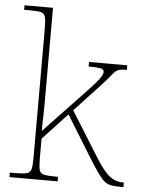

<svg xmlns="http://www.w3.org/2000/svg" viewBox="-54 -803 632 846"><g transform="rotate(5 262.0 -380.0)"><path d="M20 0V-20H41Q78 -20 94 -24Q110 -28 114 -43.5Q118 -59 118 -94V-662Q118 -699 114 -715.5Q110 -732 95.5 -736Q81 -740 51 -740H20V-760H146V-374Q146 -355 146 -335.5Q146 -316 145.5 -296.5Q145 -277 144.5 -256.5Q144 -236 144 -215L294 -373Q339 -420 360 -444Q381 -468 387 -479Q393 -490 393 -497Q393 -510 376.5 -513Q360 -516 325 -516V-536H494V-516Q473 -516 461.5 -513Q450 -510 441.5 -501.5Q433 -493 420.5 -477.5Q408 -462 385 -437L274 -318L400 -116Q436 -59 462 -39.5Q488 -20 520 -20H524V0H510Q486 0 469.5 -3Q453 -6 439.5 -17Q426 -28 410.5 -50Q395 -72 371 -110L255 -298L146 -181V-94Q146 -59 150 -43.5Q154 -28 170.5 -24Q187 -20 223 -20H233V0Z"/></g></svg>

Font: Noto Serif Hebrew Thin
Style: Regular
Weight: 250
Version: Version 2.003